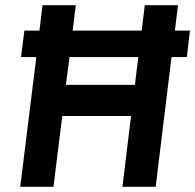

<svg xmlns="http://www.w3.org/2000/svg" viewBox="-20 -720 752 740"><path d="M74 -602H132L144 -700H272L260 -602H526L538 -700H666L654 -602H712L700 -500H641L580 0H452L485 -273H220L186 0H58L120 -500H61ZM234 -393H500L513 -500H248Z"/></svg>

Font: Haskoy Bold
Style: Italic
Weight: 700
Designer: Ertekin Erdin
Foundry: Ertekin Erdin
Version: Version 2.000; ttfautohint (v1.8.4.7-5d5b)